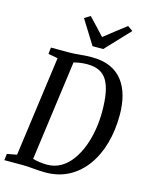

<svg xmlns="http://www.w3.org/2000/svg" viewBox="-143 -1084 923 1181"><g transform="rotate(15 318.0 -493.0)"><path d="M98 -743H224Q256.5 -744 290.8 -747.5Q325 -751 358 -751Q426 -751 474.8 -729.2Q523.5 -707.5 554.2 -667.5Q585 -627.5 599.8 -572.5Q614.5 -517.5 614.5 -451.5Q614.5 -354 591 -270.2Q567.5 -186.5 522 -124Q476.5 -61.5 411.5 -26.8Q346.5 8 263.5 8Q243.5 8 224.5 6.8Q205.5 5.5 187.5 4Q169.5 2.5 152 1.2Q134.5 0 117.5 0H0.5L5.5 -41L67.5 -52.5L154.5 -690.5L93.5 -701.5ZM165 -19.5 153 -59.5Q164.5 -54 183.2 -49.8Q202 -45.5 223 -43.2Q244 -41 260.5 -41Q309.5 -41 348.8 -64Q388 -87 417.2 -127.2Q446.5 -167.5 466 -219Q485.5 -270.5 495 -328Q504.5 -385.5 504.5 -442.5Q504.5 -511.5 495.5 -560.8Q486.5 -610 467.5 -641.2Q448.5 -672.5 417.2 -687.2Q386 -702 341 -702Q321 -702 301.8 -699.5Q282.5 -697 266.8 -693.2Q251 -689.5 241 -685.5L260.5 -724ZM343 -817.5 247.5 -971 284.5 -994Q310 -967.5 335 -940.8Q360 -914 385 -887Q419 -914 453.5 -940.8Q488 -967.5 522.5 -994L555.5 -971L411 -817.5Z"/></g></svg>

Font: Merriweather 24pt SemiCondensed
Style: Italic
Weight: 400
Width: 4
Italic angle: -7.8°
Designer: Eben Sorkin
Foundry: Eben Sorkin
Version: Version 2.101